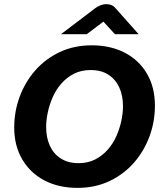

<svg xmlns="http://www.w3.org/2000/svg" viewBox="-20 -900 785 932"><path d="M356 12Q266 12 197 -23.5Q128 -59 88.5 -125.5Q49 -192 49 -281Q49 -359 75.5 -430.5Q102 -502 151 -558Q200 -614 269.5 -647Q339 -680 425 -680Q516 -680 585 -644.5Q654 -609 693 -543Q732 -477 732 -387Q732 -309 705.5 -237.5Q679 -166 630 -110Q581 -54 511.5 -21Q442 12 356 12ZM361 -108Q407 -108 442 -126Q477 -144 503 -173.5Q529 -203 545 -239.5Q561 -276 569 -313.5Q577 -351 577 -384Q577 -436 559 -475.5Q541 -515 506 -537.5Q471 -560 420 -560Q374 -560 339 -542Q304 -524 278 -494.5Q252 -465 236 -428.5Q220 -392 212 -354.5Q204 -317 204 -284Q204 -232 222 -192.5Q240 -153 275.5 -130.5Q311 -108 361 -108ZM276 -734 442 -860Q454 -869 468 -874.5Q482 -880 496 -880Q510 -880 521.5 -875Q533 -870 541 -860L653 -734H538L482 -795L401 -734Z"/></svg>

Font: Atkinson Hyperlegible Next
Style: Bold Italic
Weight: 700
Italic angle: -12°
Designer: Elliott Scott, Megan Eiswerth, Linus Boman, Theodore Petrosky, Letters from Sweden
Foundry: Applied Design Works, Letters from Sweden
Version: Version 2.001